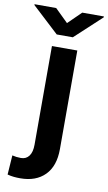

<svg xmlns="http://www.w3.org/2000/svg" viewBox="-163 -786 590 1049"><g transform="rotate(10 132.5 -262.0)"><path d="M73.7 -528.3H214.4V19Q214.4 113.3 164.8 163.3Q115.2 213.4 28.3 213.4Q9.3 213.4 -7.6 211.7Q-24.4 210 -43 205.1L-35.6 97.7Q-13.7 103.5 12.7 103.5Q41.5 103.5 57.6 81.8Q73.7 60.1 73.7 19ZM60.5 -736.8 132.8 -666 205.1 -736.8H325.2V-731.9L177.7 -595.2H88.4L-59.6 -732.4V-736.8Z"/></g></svg>

Font: Vazirmatn RD FD
Style: Bold
Weight: 700
Designer: Saber Rastikerdar
Foundry: Saber Rastikerdar
Version: Version 33.003